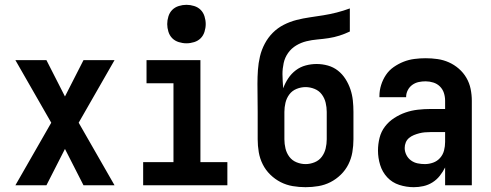

<svg xmlns="http://www.w3.org/2000/svg" viewBox="-20 -770 2040 798"><path d="M44 0 193 -260 44 -520H173L250 -369L327 -520H456L307 -260L456 0H327L250 -151L173 0Z M575 0V-96H701V-424H589V-520H813V-96H925V0ZM755 -590Q739 -590 723 -595Q707 -600 696 -611Q685 -622 680 -638Q675 -654 675 -670Q675 -686 680 -702Q685 -718 696 -729Q707 -740 723 -745Q739 -750 755 -750Q771 -750 787 -745Q803 -740 814 -729Q825 -718 830 -702Q835 -686 835 -670Q835 -654 830 -638Q825 -622 814 -611Q803 -600 787 -595Q771 -590 755 -590Z M1250 8Q1223 8 1196.5 3.5Q1170 -1 1146.5 -13Q1123 -25 1103.5 -44Q1084 -63 1072 -87Q1060 -111 1055.5 -137.5Q1051 -164 1051 -191V-305Q1051 -335 1050.5 -364Q1050 -393 1050 -422Q1050 -451 1052 -479.5Q1054 -508 1060.5 -535.5Q1067 -563 1080.5 -588.5Q1094 -614 1114 -634Q1134 -654 1159.5 -667Q1185 -680 1212.5 -687Q1240 -694 1268 -698Q1296 -702 1324 -706.5Q1352 -711 1379.5 -718Q1407 -725 1434 -735V-639Q1413 -629 1391 -622Q1369 -615 1346 -611.5Q1323 -608 1299.5 -606Q1276 -604 1253.5 -598.5Q1231 -593 1211 -581Q1191 -569 1177.5 -550Q1164 -531 1159 -508Q1154 -485 1154 -462Q1154 -447 1155 -432.5Q1156 -418 1157 -403Q1165 -425 1178 -444.5Q1191 -464 1209.5 -478Q1228 -492 1250.5 -498Q1273 -504 1296 -504Q1320 -504 1343 -497.5Q1366 -491 1384.5 -476.5Q1403 -462 1416 -441.5Q1429 -421 1436.5 -398.5Q1444 -376 1446.5 -352.5Q1449 -329 1449 -305V-191Q1449 -164 1444.5 -137.5Q1440 -111 1428 -87Q1416 -63 1396.5 -44Q1377 -25 1353.5 -13Q1330 -1 1303.5 3.5Q1277 8 1250 8ZM1250 -88Q1269 -88 1287.5 -95.5Q1306 -103 1317.5 -118.5Q1329 -134 1333.5 -153Q1338 -172 1338 -191V-305Q1338 -324 1333.5 -343Q1329 -362 1317.5 -377.5Q1306 -393 1287.5 -400.5Q1269 -408 1250 -408Q1231 -408 1212.5 -400.5Q1194 -393 1182.5 -377.5Q1171 -362 1166.5 -343Q1162 -324 1162 -305V-191Q1162 -172 1166.5 -153Q1171 -134 1182.5 -118.5Q1194 -103 1212.5 -95.5Q1231 -88 1250 -88Z M1700 8Q1669 8 1639.5 -1.5Q1610 -11 1589.5 -33Q1569 -55 1560 -84.5Q1551 -114 1551 -144Q1551 -171 1557.5 -197Q1564 -223 1580 -244Q1596 -265 1618.5 -279.5Q1641 -294 1665.5 -302.5Q1690 -311 1716.5 -314Q1743 -317 1769 -317H1830V-351Q1830 -368 1825 -383.5Q1820 -399 1808.5 -410.5Q1797 -422 1781 -427Q1765 -432 1749 -432Q1734 -432 1720 -429Q1706 -426 1694 -417.5Q1682 -409 1675 -395.5Q1668 -382 1668 -368V-366H1557V-371Q1557 -394 1564 -416.5Q1571 -439 1584 -458.5Q1597 -478 1616.5 -491.5Q1636 -505 1657.5 -513.5Q1679 -522 1702.5 -525Q1726 -528 1749 -528Q1774 -528 1798.5 -524.5Q1823 -521 1845.5 -511Q1868 -501 1887 -484.5Q1906 -468 1918.5 -446.5Q1931 -425 1936 -400.5Q1941 -376 1941 -351V0H1830V-74Q1821 -56 1808 -39.5Q1795 -23 1777.5 -12Q1760 -1 1740 3.5Q1720 8 1700 8ZM1746 -88Q1763 -88 1780 -94Q1797 -100 1809 -113.5Q1821 -127 1825.5 -144.5Q1830 -162 1830 -180V-221H1769Q1757 -221 1745.5 -220Q1734 -219 1722.5 -216Q1711 -213 1700 -208.5Q1689 -204 1680 -196.5Q1671 -189 1666.5 -178Q1662 -167 1662 -155Q1662 -140 1669 -126Q1676 -112 1688.5 -103Q1701 -94 1716 -91Q1731 -88 1746 -88Z"/></svg>

Font: Iosevka Custom
Style: Bold
Weight: 700
Monospace: yes
Designer: Belleve Invis
Foundry: Belleve Invis
Version: Version 30.3.3; ttfautohint (v1.8.3)